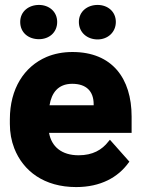

<svg xmlns="http://www.w3.org/2000/svg" viewBox="-20 -749 580 779"><path d="M20 -246C20 -211 26 -178 38 -147C74 -55 159 10 289 10C389 10 459 -30 501 -88L505 -93L426 -182L420 -175C394 -141 356 -119 299 -119C230 -119 189 -154 179 -210H514V-276C514 -431 435 -538 274 -538C235 -538 200 -531 169 -518C78 -479 20 -389 20 -265ZM62 -660C62 -616 96 -590 138 -590C179 -590 212 -617 212 -660C212 -702 179 -729 138 -729C97 -729 62 -703 62 -660ZM181 -322C189 -371 215 -409 273 -409C330 -409 360 -379 360 -326V-322ZM300 -660C300 -617 334 -589 376 -589C417 -589 450 -618 450 -660C450 -702 417 -729 376 -729C335 -729 300 -703 300 -660Z"/></svg>

Font: Asimov Pro
Style: Blk
Weight: 900
Designer: Google
Version: Version 2.000980; 2014